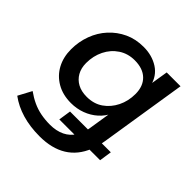

<svg xmlns="http://www.w3.org/2000/svg" viewBox="-184 -635 962 962"><g transform="rotate(45 297.0 -154.0)"><path d="M240 189Q172 189 116 172.5Q60 156 17 124L55 53Q83 73 111 86Q139 99 170 105Q201 111 235 111Q280 111 313 95Q346 79 365 48L372 59H250L260 -7H396L385 3Q386 -2 387 -7.5Q388 -13 389 -18L410 -151L417 -150Q401 -116 373.5 -91.5Q346 -67 310 -53.5Q274 -40 233 -40Q175 -40 132 -65Q89 -90 66 -133Q43 -176 43 -231Q43 -285 61 -333.5Q79 -382 112.5 -418.5Q146 -455 191 -476Q236 -497 292 -497Q352 -497 396.5 -468.5Q441 -440 454 -384L447 -383L464 -488H562L489 -27Q488 -20 486 -10.5Q484 -1 483 4L477 -7H549L539 59H454L469 48Q441 118 383.5 153.5Q326 189 240 189ZM267 -118Q317 -118 353 -143Q389 -168 409.5 -209.5Q430 -251 430 -301Q430 -356 398 -387Q366 -418 308 -418Q260 -418 223 -393.5Q186 -369 165.5 -327.5Q145 -286 145 -236Q145 -200 160 -173.5Q175 -147 202 -132.5Q229 -118 267 -118Z"/></g></svg>

Font: Nunito Sans 12pt ExtraLight 12pt SemiBold
Style: Italic
Weight: 600
Italic angle: -9°
Version: Version 3.101;gftools[0.9.27]